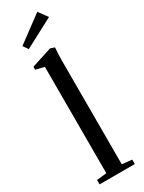

<svg xmlns="http://www.w3.org/2000/svg" viewBox="-240 -949 735 978"><g transform="rotate(-30 127.0 -460.0)"><path d="M55.7 -776.9 35.2 -806.6 188 -919.9 226.6 -867.2ZM23.4 0V-25.9L81.5 -32.2V-657.7L31.2 -669.9V-687.5L151.4 -726.1L175.8 -717.8Q172.4 -678.7 172.4 -641.1V-32.2L230.5 -25.9V0Z"/></g></svg>

Font: Elstob 14pt Medium
Style: Regular
Weight: 500
Designer: Peter S. Baker
Version: Version 1.015